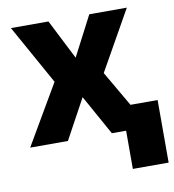

<svg xmlns="http://www.w3.org/2000/svg" viewBox="-79 -600 763 841"><g transform="rotate(-10 302.0 -180.0)"><path d="M282.2 -353.5 374 -530.3H541L391.6 -265.6L482.9 -108.4H603.5V169.9H444.3V0H380.9L282.2 -177.7L185.5 0H17.6L172.9 -265.6L25.4 -530.3H192.4Z"/></g></svg>

Font: Pretendard Std ExtraBold
Style: Regular
Weight: 800
Designer: Base glyphs from Inter by Rasmus Andersson; Hangeul glyphs from Noto Sans CJK(Source Han Sans) by Jang Soo-young and Kan
Foundry: Kil Hyung-jin
Version: Version 1.309